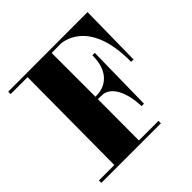

<svg xmlns="http://www.w3.org/2000/svg" viewBox="-174 -849 1012 1012"><g transform="rotate(-45 331.5 -343.0)"><path d="M21 -668H147L143 -17H28V1H472V-17H326C326 -155 327 -237 327 -324L366 -323C464 -305 464 -135 464 -135H482C488 -496 488 -502 488 -508H470V-496C465 -343 347 -343 347 -343L327 -342V-668C349 -668 372 -669 395 -669C395 -668 594 -668 590 -339H608L613 -687L21 -686Z"/></g></svg>

Font: Purple Purse
Style: Regular
Weight: 400
Designer: Astigmatic (AOETI)
Foundry: Astigmatic (AOETI)
Version: Version 1.000